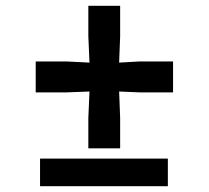

<svg xmlns="http://www.w3.org/2000/svg" viewBox="-20 -644 722 664"><path d="M118.5 0V-95.5H560.5V0ZM285.5 -131V-236.5L289.5 -327.5L209.5 -324.5H103.5V-431.5H209.5L289.5 -427.5L285.5 -518.5V-624H395.5V-518.5L392 -427.5L464 -431.5H578.5V-324.5H464L392 -327.5L395.5 -236.5V-131Z"/></svg>

Font: Merriweather Sans SemiBold
Style: Regular
Weight: 600
Designer: Eben Sorkin
Foundry: Eben Sorkin
Version: Version 2.001